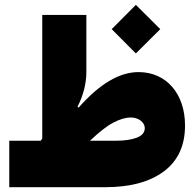

<svg xmlns="http://www.w3.org/2000/svg" viewBox="-20 -779 808 799"><path d="M18.6 -193.4V0H418C522 0 603 -22 662.1 -65.9C720.7 -109.9 750 -173.3 750 -256.8C750 -388.7 672.4 -479 556.6 -479C477.1 -479 394 -429.7 307.1 -331.1L302.7 -335C327.1 -383.3 339.4 -431.6 339.4 -480V-716.8H155.8V-202.1C153.3 -198.7 151.4 -196.8 149.4 -193.4ZM354.5 -193.4C392.1 -229 424.3 -254.4 451.2 -268.6C478 -282.7 502.4 -290 524.9 -290C556.2 -290 582.5 -270 582.5 -246.1C582.5 -228 571.3 -214.4 549.3 -206.1C527.3 -197.8 499 -193.4 464.4 -193.4ZM545.4 -556.6 647 -657.7 545.4 -758.8 444.8 -657.7Z"/></svg>

Font: Estedad Black
Style: Regular
Weight: 900
Designer: Amin Abedi
Version: Version 7.3